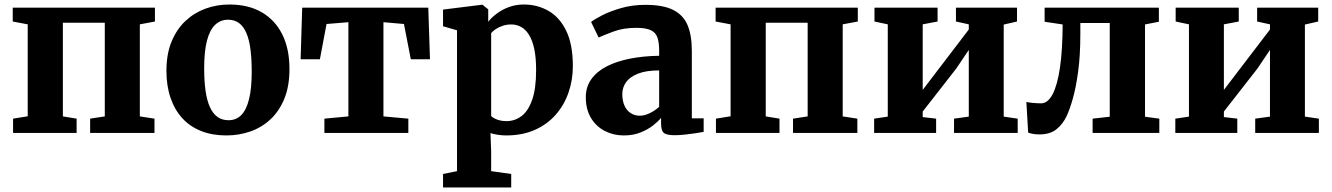

<svg xmlns="http://www.w3.org/2000/svg" viewBox="-20 -590 5909 852"><path d="M38 0V-63.5L103 -74V-482L36.5 -494.5V-556H667.5V-494.5L600.5 -482V-73.5L665.5 -63.5V0H380V-63.5L445 -73.5V-489H259V-73.5L320 -63.5V0Z M718.5 -275.5Q718.5 -350 741.2 -405.2Q764 -460.5 803 -497Q842 -533.5 892.2 -551.8Q942.5 -570 998 -570Q1082 -570 1141.5 -535.5Q1201 -501 1232.8 -437Q1264.5 -373 1264.5 -283.5Q1264.5 -207.5 1241.8 -152Q1219 -96.5 1180 -60.2Q1141 -24 1090.5 -6.5Q1040 11 984.5 11Q922 11 872.8 -8.5Q823.5 -28 789.2 -65.2Q755 -102.5 736.8 -155.8Q718.5 -209 718.5 -275.5ZM994 -56.5Q1028 -56.5 1050.8 -79.5Q1073.5 -102.5 1085.2 -150.2Q1097 -198 1097 -272Q1097 -327.5 1091.5 -370.5Q1086 -413.5 1073.5 -443Q1061 -472.5 1041 -487.5Q1021 -502.5 992 -502.5Q958 -502.5 934.2 -479.5Q910.5 -456.5 898.2 -409Q886 -361.5 886 -287Q886 -231 892 -188Q898 -145 911 -115.8Q924 -86.5 944.5 -71.5Q965 -56.5 994 -56.5Z M1419.5 0V-63.5L1526 -73.5V-491.5L1429 -483.5L1399.5 -327H1314L1321 -556H1880.5L1888 -327H1803L1772.5 -483.5L1681.5 -491.5V-73.5L1792 -63.5V0Z M1946 242V182L2008 169.5V-455.5L1946 -473.5V-547.5L2119 -569H2121L2146.5 -548.5V-493.5Q2160.5 -511.5 2183.8 -529.2Q2207 -547 2237.8 -558.5Q2268.5 -570 2305 -570Q2364 -570 2413.2 -542.2Q2462.5 -514.5 2492.2 -454.2Q2522 -394 2522 -296Q2522 -235.5 2503 -180Q2484 -124.5 2446.5 -81.5Q2409 -38.5 2353.8 -13.8Q2298.5 11 2225 11Q2207 11 2187.2 7.8Q2167.5 4.5 2156.5 0.5L2159.5 82V169.5L2248.5 182V242ZM2228 -52.5Q2264 -52.5 2293.8 -74.5Q2323.5 -96.5 2341.2 -146.2Q2359 -196 2359 -279.5Q2359 -333.5 2351 -371.8Q2343 -410 2328 -434.5Q2313 -459 2292.8 -470.2Q2272.5 -481.5 2249 -481.5Q2229 -481.5 2211.5 -475.8Q2194 -470 2180.5 -461.2Q2167 -452.5 2159.5 -443V-75.5Q2166.5 -67 2185 -59.8Q2203.5 -52.5 2228 -52.5Z M2748 11Q2703 11 2664.5 -8.5Q2626 -28 2602.8 -66Q2579.5 -104 2579.5 -158.5Q2579.5 -204.5 2604.2 -239Q2629 -273.5 2673.2 -296Q2717.5 -318.5 2776.8 -330Q2836 -341.5 2905 -342.5V-364.5Q2905 -400.5 2897.5 -423Q2890 -445.5 2868 -456Q2846 -466.5 2804 -466.5Q2746.5 -466.5 2703.5 -450.5Q2660.5 -434.5 2636.5 -423.5L2603 -492.5Q2615.5 -503 2650 -521Q2684.5 -539 2734.8 -553.8Q2785 -568.5 2844 -568.5Q2922.5 -568.5 2967.2 -546Q3012 -523.5 3031 -478.5Q3050 -433.5 3050 -364.5V-65H3102.5V-5Q3091 -2.5 3068.5 1Q3046 4.5 3020.2 7.2Q2994.5 10 2974 10Q2937.5 10 2925.5 -0.5Q2913.5 -11 2913.5 -42.5V-67Q2901 -51.5 2877.8 -33.2Q2854.5 -15 2822 -2Q2789.5 11 2748 11ZM2820 -76.5Q2840 -76.5 2864 -88.2Q2888 -100 2905 -116V-277.5Q2847 -277.5 2810.8 -263Q2774.5 -248.5 2758 -225Q2741.5 -201.5 2741.5 -173.5Q2741.5 -142.5 2751.2 -121Q2761 -99.5 2778.8 -88Q2796.5 -76.5 2820 -76.5Z M3157 0V-63.5L3222 -74V-482L3155.5 -494.5V-556H3786.5V-494.5L3719.5 -482V-73.5L3784.5 -63.5V0H3499V-63.5L3564 -73.5V-489H3378V-73.5L3439 -63.5V0Z M3859 0V-63.5L3919.5 -72.5V-482L3860.5 -494.5V-556H4140.5V-494.5L4074.5 -482V-191L4130.5 -264.5L4279 -459V-482L4222 -494.5V-556H4493V-494.5L4434 -481V-72.5L4496 -63.5V0H4213.5V-63.5L4279 -72.5V-368.5L4223.5 -286L4074.5 -95V-70.5L4134 -63.5V0Z M4592 6.5Q4577 6.5 4564.2 4.2Q4551.5 2 4542.5 -1.5L4534.5 -137.5Q4545 -135 4564.8 -133.2Q4584.5 -131.5 4600 -131.5Q4629.5 -131.5 4650.8 -171.5Q4672 -211.5 4683.5 -289.2Q4695 -367 4695.5 -481.5L4615.5 -493.5V-556H5122.5V-493.5L5061 -481.5V-72L5124.5 -63.5V0H4828.5V-63.5L4904.5 -72V-488H4774V-440Q4774 -342.5 4764 -270.5Q4754 -198.5 4740 -150Q4726 -101.5 4712.5 -73.5Q4696 -39 4667.8 -16.2Q4639.5 6.5 4592 6.5Z M5195.5 0V-63.5L5256 -72.5V-482L5197 -494.5V-556H5477V-494.5L5411 -482V-191L5467 -264.5L5615.5 -459V-482L5558.5 -494.5V-556H5829.5V-494.5L5770.5 -481V-72.5L5832.5 -63.5V0H5550V-63.5L5615.5 -72.5V-368.5L5560 -286L5411 -95V-70.5L5470.5 -63.5V0Z"/></svg>

Font: Merriweather ExtraBold
Style: Regular
Weight: 800
Version: Version 2.100